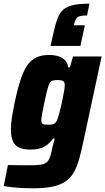

<svg xmlns="http://www.w3.org/2000/svg" viewBox="-42 -816 571 1041"><path d="M135 205Q107 205 77 203.5Q47 202 21 199Q-5 196 -22 193L1 79Q22 79 42 79.5Q62 80 81.5 80Q101 80 120 80Q157 80 178 77Q199 74 211 64Q223 54 230 33.5Q237 13 243 -22Q246 -34 249.5 -45.5Q253 -57 254 -65H246Q230 -43 212 -29.5Q194 -16 172.5 -10.5Q151 -5 123 -5Q87 -5 63.5 -15Q40 -25 28.5 -49.5Q17 -74 17 -115Q17 -142 22.5 -178.5Q28 -215 38 -262Q54 -338 71 -388Q88 -438 109 -466Q130 -494 158 -506Q186 -518 225 -518Q248 -518 269.5 -512.5Q291 -507 307.5 -492.5Q324 -478 328 -451H337L354 -510H509L412 -58Q400 0 388 43.5Q376 87 358.5 118Q341 149 313 168Q285 187 242 196Q199 205 135 205ZM220 -140Q233 -140 242 -141.5Q251 -143 257.5 -149.5Q264 -156 269 -168Q272 -176 277.5 -194.5Q283 -213 288 -236Q293 -259 298 -282Q303 -305 306 -324.5Q309 -344 309 -353Q309 -371 300 -376.5Q291 -382 272 -382Q255 -382 244.5 -379.5Q234 -377 227.5 -365.5Q221 -354 214.5 -329.5Q208 -305 199 -261Q191 -225 186.5 -200Q182 -175 182 -165Q182 -153 186 -147.5Q190 -142 198.5 -141Q207 -140 220 -140ZM232 -567 249 -643Q259 -688 270.5 -717.5Q282 -747 301.5 -764Q321 -781 355 -788.5Q389 -796 443 -796L430 -732Q391 -732 379 -723Q367 -714 361 -690L359 -679H418L394 -567Z"/></svg>

Font: Saira SemiCondensed ExtraBold
Style: Italic
Weight: 800
Width: 4
Italic angle: -12°
Designer: Hector Gatti with collaboration of the Omnibus-Type team
Foundry: Omnibus-Type
Version: Version 1.101